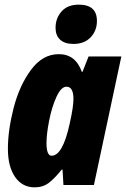

<svg xmlns="http://www.w3.org/2000/svg" viewBox="-20 -796 542 826"><path d="M14 -156Q14 -235 38.5 -331Q63 -427 113 -495Q163 -563 233 -563Q305 -563 332 -487H335L361 -553H502L384 0H253L249 -66H245Q215 -28 189.5 -9Q164 10 129 10Q76 10 45 -34.5Q14 -79 14 -156ZM280 -265Q296 -336 296 -370Q296 -423 266 -423Q243 -423 223 -379.5Q203 -336 191.5 -277.5Q180 -219 180 -181Q180 -126 202 -126Q250 -126 280 -265ZM219 -676Q219 -718 245 -747Q271 -776 319 -776Q397 -776 397 -706Q397 -664 370 -635.5Q343 -607 296 -607Q258 -607 238.5 -625.5Q219 -644 219 -676Z"/></svg>

Font: Noto Sans UI CondBlack
Style: Italic
Weight: 900
Width: 3
Italic angle: -12°
Designer: Monotype Design Team
Foundry: Monotype Imaging Inc.
Version: Version 1.001